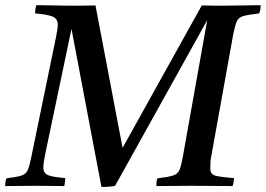

<svg xmlns="http://www.w3.org/2000/svg" viewBox="-30 -721 1030 744"><path d="M363 3 247 -609 145 -123Q138 -89 138 -72Q138 -50 155.5 -42.5Q173 -35 223 -31Q222 -24 221.5 -15.5Q221 -7 219 0Q197 0 164 -0.5Q131 -1 109 -1Q87 -1 53 -0.5Q19 0 -10 0Q-10 -7 -9 -15Q-8 -23 -5 -30Q35 -35 52.5 -40.5Q70 -46 77 -61Q84 -76 91 -111L187 -577Q194 -611 194 -625Q194 -648 174.5 -656.5Q155 -665 106 -669Q106 -677 107 -684.5Q108 -692 111 -701Q140 -701 175 -700Q210 -699 232 -699Q252 -699 274 -699Q296 -699 314.5 -699.5Q333 -700 340 -700L445 -148L752 -700Q773 -699 799 -699Q825 -699 841 -699Q884 -699 916.5 -700Q949 -701 980 -701Q980 -693 979 -685Q978 -677 974 -669Q932 -664 913.5 -659Q895 -654 888 -639Q881 -624 874 -589L790 -123Q786 -104 785.5 -91.5Q785 -79 785 -68Q785 -46 803.5 -40.5Q822 -35 877 -31Q876 -24 875 -15.5Q874 -7 871 0Q840 0 794.5 -0.5Q749 -1 710 -1Q683 -1 644 -0.5Q605 0 576 0Q576 -7 576.5 -15Q577 -23 580 -30Q623 -35 641 -41Q659 -47 665.5 -62.5Q672 -78 678 -111L773 -643L416 -1Q409 1 391.5 2.5Q374 4 363 3Z"/></svg>

Font: Tiro Devanagari Hindi
Style: Italic
Weight: 400
Italic angle: -11°
Designer: Devanagari: John Hudson & Fiona Ross, assisted by Paul Hanslow. Latin: John Hudson with Paul Hanslow, assisted by Kaja S
Foundry: Tiro Typeworks Ltd.
Version: Version 1.52